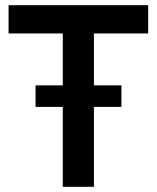

<svg xmlns="http://www.w3.org/2000/svg" viewBox="-20 -720 604 740"><path d="M222 0V-308H117V-391H222V-591H13V-700H551V-591H342V-391H448V-308H342V0Z"/></svg>

Font: Space Grotesk Frontify SemiBold
Style: Regular
Weight: 600
Designer: Florian Karsten
Version: Version 2.000